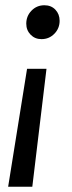

<svg xmlns="http://www.w3.org/2000/svg" viewBox="-20 -510 276 731"><path d="M80 -420Q80 -449 100 -469.5Q120 -490 149 -490Q175 -490 191 -473Q207 -456 207 -431Q207 -402 187 -381.5Q167 -361 138 -361Q113 -361 96.5 -378Q80 -395 80 -420ZM157 -248 103 201H11L83 -248Z"/></svg>

Font: Fira Sans TEST Book
Style: Italic
Weight: 350
Italic angle: -8°
Designer: Carrois Corporate & Edenspiekermann AG
Foundry: Carrois Corporate GbR & Edenspiekermann AG
Version: Version 4.201